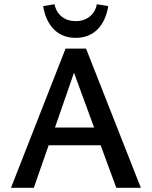

<svg xmlns="http://www.w3.org/2000/svg" viewBox="-20 -888 718 908"><path d="M456 -201H210L140 0H32L290 -658H387L646 0H530ZM425 -285 330 -544 240 -285ZM184 -859 238 -868Q245 -831 272 -809.5Q299 -788 338 -788Q377 -788 404 -809.5Q431 -831 438 -868L492 -859Q480 -787 440 -748Q400 -709 338 -709Q276 -709 236 -748Q196 -787 184 -859Z"/></svg>

Font: Ysabeau Semibold
Style: Regular
Weight: 600
Designer: Christian Thalmann (Catharsis Fonts)
Version: Version 0.003